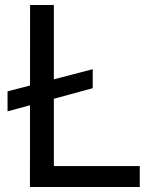

<svg xmlns="http://www.w3.org/2000/svg" viewBox="-20 -743 621 763"><path d="M10 -300.5V-380L348.5 -468V-392.5ZM99 0 99.5 -723H194V-83H535.5V0Z"/></svg>

Font: Public Sans Thin
Style: Regular
Weight: 400
Version: Version 2.001